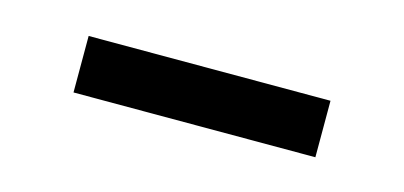

<svg xmlns="http://www.w3.org/2000/svg" viewBox="-26 -372 459 218"><g transform="rotate(15 203.5 -263.0)"><path d="M61.4 -229.1V-295.5H345.7V-229.1Z"/></g></svg>

Font: Anek Gujarati Medium
Style: Regular
Weight: 500
Designer: Mrunmayee Ghaisas (Gujarati), Yesha Goshar (Latin)
Foundry: Ek Type
Version: Version 1.003